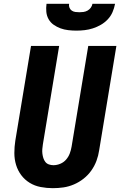

<svg xmlns="http://www.w3.org/2000/svg" viewBox="-20 -975 640 1003"><path d="M256 8Q224 8 192.5 2Q161 -4 135 -20Q109 -36 91 -60Q73 -84 64 -113.5Q55 -143 55 -175.5Q55 -208 60 -240L142 -735H289L204 -221Q202 -208 201 -196Q200 -184 201.5 -172Q203 -160 206.5 -149Q210 -138 217 -129Q224 -120 235.5 -116Q247 -112 259 -112Q277 -112 295 -119.5Q313 -127 325.5 -141.5Q338 -156 344.5 -173.5Q351 -191 354 -209L441 -735H588L498 -190Q494 -162 484 -135Q474 -108 457 -84Q440 -60 416.5 -41.5Q393 -23 366 -11.5Q339 0 311.5 4Q284 8 256 8ZM379 -815Q358 -815 336.5 -817.5Q315 -820 296 -827Q277 -834 260.5 -845.5Q244 -857 234 -874.5Q224 -892 222 -913Q220 -934 223 -955H341Q339 -944 343 -934.5Q347 -925 355 -919.5Q363 -914 373.5 -912.5Q384 -911 395 -911Q405 -911 416 -912.5Q427 -914 437 -919.5Q447 -925 454 -934.5Q461 -944 463 -955H581Q577 -933 568 -912Q559 -891 543 -874Q527 -857 507 -845.5Q487 -834 465.5 -827Q444 -820 422 -817.5Q400 -815 379 -815Z"/></svg>

Font: Iosevka Curly HvExObl
Style: Regular
Weight: 900
Width: 7
Italic angle: -9°
Monospace: yes
Designer: Belleve Invis
Foundry: Belleve Invis
Version: Version 11.1.0; ttfautohint (v1.8.3)